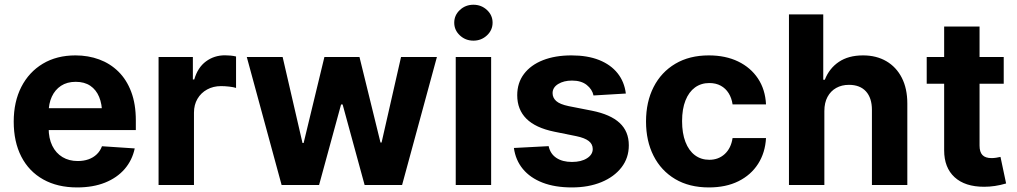

<svg xmlns="http://www.w3.org/2000/svg" viewBox="-20 -789 4340 819"><path d="M309.2 10.5Q225.3 10.5 164.4 -23.6Q103.5 -57.7 71 -120.8Q38.5 -183.9 38.5 -270.3Q38.5 -354.6 70.9 -418.1Q103.4 -481.6 162.6 -517.2Q221.8 -552.7 302 -552.7Q356.2 -552.7 403 -535.5Q449.8 -518.3 485 -483.7Q520.1 -449.2 539.7 -397.3Q559.4 -345.3 559.4 -275.6V-234.2H98.6V-327.5H486.1L415.6 -303.1Q415.6 -344.9 402.9 -375.5Q390.2 -406.2 365.2 -423.1Q340.2 -440 303.1 -440Q266 -440 240.2 -423Q214.5 -406 201 -376.5Q187.5 -347.1 187.5 -309V-243Q187.5 -198.8 203 -167.3Q218.5 -135.7 246.5 -118.9Q274.5 -102.1 311.5 -102.1Q336.6 -102.1 357.2 -109.3Q377.7 -116.5 392.6 -130.7Q407.4 -144.8 415 -165.2L554.7 -155.9Q544 -105.5 511.7 -68Q479.3 -30.6 428 -10Q376.7 10.5 309.2 10.5Z M656.4 0V-545.9H802.7V-450H808.6Q823.4 -501.1 858.6 -527.1Q893.8 -553.1 939.5 -553.1Q950.8 -553.1 963.9 -551.9Q977 -550.6 986.9 -548V-413.9Q976.4 -417.5 957.6 -419.6Q938.8 -421.7 922.9 -421.7Q889.7 -421.7 863.5 -407.3Q837.2 -392.9 822.3 -367.4Q807.4 -342 807.4 -308.4V0Z M1181.2 0 1032.7 -545.9H1185.6L1270.4 -178.9H1275.1L1363.8 -545.9H1513.4L1603 -181.1H1607.7L1690.7 -545.9H1843.7L1695.2 0H1535.3L1441.5 -343.4H1434.9L1341.1 0Z M1924 0V-545.9H2075V0ZM1999.4 -615.6Q1965.6 -615.6 1941.6 -638.1Q1917.6 -660.5 1917.6 -692.2Q1917.6 -724.1 1941.6 -746.4Q1965.6 -768.8 1999.4 -768.8Q2033.2 -768.8 2057.2 -746.4Q2081.2 -724.1 2081.2 -692.3Q2081.2 -660.5 2057.2 -638.1Q2033.2 -615.6 1999.4 -615.6Z M2649.6 -390 2511.7 -381.8Q2506.2 -407.9 2482.8 -426.6Q2459.3 -445.3 2419.9 -445.3Q2384.8 -445.3 2360.9 -430.6Q2337.1 -415.9 2337.1 -391.8Q2337.1 -372 2352.5 -358.1Q2367.9 -344.2 2405.7 -336.3L2504.9 -316.8Q2584.1 -301 2623.2 -264.6Q2662.3 -228.3 2662.3 -169.3Q2662.3 -115.4 2631.1 -75Q2599.8 -34.5 2545.1 -12Q2490.3 10.5 2419.5 10.5Q2347.2 10.5 2294.4 -9.9Q2241.6 -30.4 2210.4 -68.1Q2179.2 -105.9 2172.1 -157.8L2320.3 -165.6Q2327.4 -132.5 2353.4 -115.4Q2379.4 -98.2 2419.7 -98.2Q2459.4 -98.2 2483.9 -113.9Q2508.4 -129.5 2508.4 -153.3Q2508.4 -174.2 2491.3 -187.5Q2474.2 -200.8 2438.5 -208.2L2344.1 -227.3Q2264.3 -243.7 2225.3 -282.7Q2186.3 -321.7 2186.3 -382.8Q2186.3 -435.6 2215.1 -473.6Q2243.8 -511.6 2295.8 -532.2Q2347.9 -552.7 2417.6 -552.7Q2486.4 -552.7 2535.9 -532.9Q2585.4 -513 2614.4 -476.6Q2643.4 -440.2 2649.6 -390Z M3003.9 10.5Q2920.1 10.5 2860 -25.2Q2799.9 -61 2767.8 -124.4Q2735.7 -187.7 2735.7 -270.7Q2735.7 -354.5 2768.1 -417.9Q2800.5 -481.3 2860.6 -517Q2920.7 -552.7 3003.5 -552.7Q3074.9 -552.7 3128.5 -526.8Q3182.1 -500.9 3213.3 -454Q3244.4 -407 3247.5 -343.8H3104.9Q3100.9 -371 3088.1 -391.5Q3075.3 -412 3054.5 -423.4Q3033.7 -434.8 3005.7 -434.8Q2970.6 -434.8 2944.5 -415.8Q2918.5 -396.9 2904 -360.5Q2889.5 -324.2 2889.5 -272.5Q2889.5 -220.6 2903.8 -183.6Q2918.1 -146.6 2944.2 -127Q2970.4 -107.4 3005.7 -107.4Q3044.7 -107.4 3071.5 -132Q3098.3 -156.6 3104.9 -200.2H3247.5Q3244.1 -137.5 3213.7 -90Q3183.3 -42.5 3130 -16Q3076.8 10.5 3003.9 10.5Z M3496.4 -315.2V0H3345.4V-727.5H3491.7V-448.8H3498.3Q3517.1 -497.2 3558.2 -525Q3599.3 -552.7 3661.4 -552.7Q3718.3 -552.7 3760.7 -528Q3803.1 -503.3 3826.7 -457.4Q3850.3 -411.4 3850.3 -347.3V0H3699.3V-320.3Q3699.3 -371 3673.9 -399.1Q3648.4 -427.1 3601.3 -427.1Q3570.5 -427.1 3546.8 -413.8Q3523.1 -400.5 3509.8 -375.6Q3496.4 -350.8 3496.4 -315.2Z M4261.5 -545.9V-431.8H3933V-545.9ZM4007.4 -675.8H4158.4V-168Q4158.4 -140.7 4170.7 -127.7Q4183 -114.6 4210 -114.6Q4218.6 -114.6 4229.3 -116.2Q4240.1 -117.8 4247.7 -119.7L4271.7 -6.4Q4246.8 0.9 4223.6 4.3Q4200.5 7.7 4177.8 7.7Q4096.4 7.7 4051.9 -33.1Q4007.4 -73.9 4007.4 -147.9Z"/></svg>

Font: GitLab Sans
Style: Regular
Weight: 400
Designer: Rasmus Andersson
Foundry: Modifications by GitLab B.V., manufactured by rsms
Version: Version 4.000;git-c8fb6b7